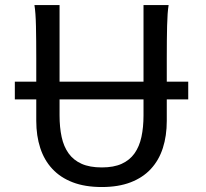

<svg xmlns="http://www.w3.org/2000/svg" viewBox="-20 -733 819 765"><path d="M385.7 -65.9Q433.1 -65.9 464.8 -80.3Q496.6 -94.7 515.9 -121.8Q535.2 -148.9 543.5 -187.3Q551.8 -225.6 551.8 -273.4V-336.9H217.3V-273.4Q217.3 -225.6 225.6 -187.3Q233.9 -148.9 253.4 -121.8Q272.9 -94.7 305.2 -80.3Q337.4 -65.9 385.7 -65.9ZM39.1 -407.7H124.5V-500.5Q124.5 -572.8 123.3 -628.2Q122.1 -683.6 117.2 -712.9H217.3V-407.7H551.8V-712.9H651.9Q647 -683.6 645.8 -630.1Q644.5 -576.7 644.5 -500.5V-407.7H730V-336.9H644.5V-251.5Q644.5 -191.9 628.9 -143.3Q613.3 -94.7 581.3 -60.1Q549.3 -25.4 500.5 -6.6Q451.7 12.2 385.7 12.2Q318.8 12.2 269.8 -6.6Q220.7 -25.4 188.5 -60.1Q156.2 -94.7 140.4 -143.3Q124.5 -191.9 124.5 -251.5V-336.9H39.1Z"/></svg>

Font: Andika
Style: Regular
Weight: 400
Designer: Victor Gaultney, Annie Olsen, Julie Remington, Don Collingsworth, Eric Hays
Foundry: SIL International
Version: Version 1.001